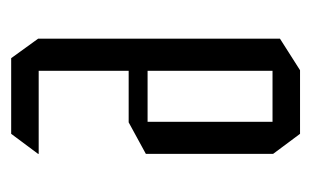

<svg xmlns="http://www.w3.org/2000/svg" viewBox="-124 -420 544 335"><g transform="rotate(90 147.5 -252.0)"><path d="M81 0 47 -47V-48H248V-47L213 0ZM47 -48V-469L102 -504H103V-48ZM103 -205V-238H192V-205ZM103 -456V-504H213L248 -457V-456ZM192 -205V-456H248V-235L193 -205Z"/></g></svg>

Font: Foldit Light
Style: Regular
Weight: 300
Version: Version 1.003